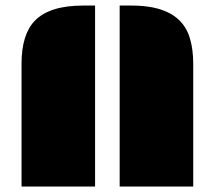

<svg xmlns="http://www.w3.org/2000/svg" viewBox="-20 -685 789 705"><path d="M419.4 -664.6H463.4Q643.1 -664.6 677.7 -543Q689.5 -502.9 689.5 -451.2V0H419.4ZM59.1 -451.2Q59.1 -559.1 108.4 -609.4Q162.6 -664.6 285.2 -664.6H329.1V0H59.1Z"/></svg>

Font: Plaster
Style: Regular
Weight: 400
Designer: Eben Sorkin
Foundry: Eben Sorkin
Version: Version 1.007